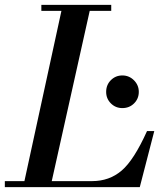

<svg xmlns="http://www.w3.org/2000/svg" viewBox="-42 -774 660 794"><path d="M129 -729V-754H418V-729H329L172 -25H339Q410 -25 461 -68.5Q512 -112 566 -232H596L536 0H-22V-25H59L212 -729ZM397 -394Q397 -423 416.5 -442.5Q436 -462 464 -462Q492 -462 512 -442Q532 -422 532 -394Q532 -366 512.5 -346.5Q493 -327 464 -327Q436 -327 416.5 -346.5Q397 -366 397 -394Z"/></svg>

Font: Libre Bodoni
Style: Italic
Weight: 400
Italic angle: -13°
Designer: Pablo Impallari, Rodrigo Fuenzalida
Foundry: Pablo Impallari, Rodrigo Fuenzalida
Version: Version 1.001